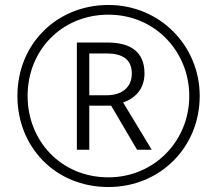

<svg xmlns="http://www.w3.org/2000/svg" viewBox="-20 -743 872 772"><path d="M416 9C623 9 783 -150 783 -357C783 -558 624 -723 416 -723C210 -723 50 -568 50 -357C50 -151 203 9 416 9ZM416 -30C224 -30 91 -178 91 -357C91 -543 230 -684 416 -684C604 -684 741 -535 741 -357C741 -175 599 -30 416 -30ZM289 -141H339V-318H427L531 -141H590L475 -331C522 -347 561 -384 561 -448C561 -533 507 -572 412 -572H289ZM409 -360H339V-528H409C473 -528 510 -504 510 -447C510 -390 468 -360 409 -360Z"/></svg>

Font: Noto Sans Devanagari UI Light
Style: Regular
Weight: 300
Designer: Jelle Bosma - Monotype Design Team
Foundry: Monotype Imaging Inc.
Version: Version 2.004